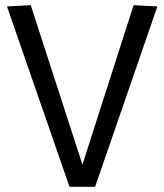

<svg xmlns="http://www.w3.org/2000/svg" viewBox="-20 -723 636 743"><path d="M249 0 7 -698 99 -703 299 -86 497 -703 589 -698 348 0Z"/></svg>

Font: Georama ExtraCondensed Thin
Style: Regular
Weight: 400
Version: Version 1.001